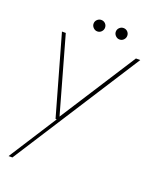

<svg xmlns="http://www.w3.org/2000/svg" viewBox="-158 -731 830 1039"><g transform="rotate(20 257.0 -212.0)"><path d="M22 220 199 -56H192L63 -512H85L208 -75L489 -512H514L44 220ZM242 -578Q229 -578 219 -588Q209 -598 209 -611Q209 -625 219 -634.5Q229 -644 242 -644Q256 -644 265.5 -634.5Q275 -625 275 -611Q275 -598 265.5 -588Q256 -578 242 -578ZM370 -578Q357 -578 347 -588Q337 -598 337 -611Q337 -625 347 -634.5Q357 -644 370 -644Q384 -644 393.5 -634.5Q403 -625 403 -611Q403 -598 393.5 -588Q384 -578 370 -578Z"/></g></svg>

Font: DM Sans 12pt Thin
Style: Italic
Weight: 250
Italic angle: -10°
Version: Version 4.004;gftools[0.9.30]